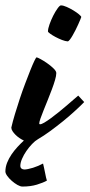

<svg xmlns="http://www.w3.org/2000/svg" viewBox="-98 -497 331 709"><path d="M75.2 169.9Q61.5 177.7 38.3 184.8Q15.1 191.9 -15.1 191.9Q-22.9 191.9 -33.7 185.8Q-44.4 179.7 -54.4 170.9Q-64.5 162.1 -71.3 152.6Q-78.1 143.1 -78.1 136.2Q-78.1 120.1 -71.8 104Q-65.4 87.9 -55.4 73.2Q-45.4 58.6 -33.2 45.4Q-21 32.2 -9.8 22Q-17.6 18.6 -25.9 12.9Q-34.2 7.3 -40.8 0.7Q-47.4 -5.9 -51.8 -12.7Q-56.2 -19.5 -56.2 -25.9Q-51.3 -47.4 -43 -75.2Q-34.7 -103 -25.1 -131.8Q-15.6 -160.6 -5.1 -188.2Q5.4 -215.8 13.9 -237.3Q22.5 -258.8 28.8 -272Q35.2 -285.2 37.1 -285.2Q40 -285.2 51.8 -278.8Q63.5 -272.5 76.4 -263.4Q89.4 -254.4 99.6 -244.4Q109.9 -234.4 109.9 -227.1Q109.9 -217.3 105.2 -201.4Q100.6 -185.5 93.5 -166.7Q86.4 -147.9 78.4 -127.9Q70.3 -107.9 63.2 -90.3Q56.2 -72.8 51.5 -59.6Q46.9 -46.4 46.9 -41Q46.9 -38.1 49.8 -38.1Q55.2 -38.1 65.9 -44.4Q76.7 -50.8 90.6 -61Q104.5 -71.3 119.6 -83.5Q134.8 -95.7 148.7 -107.7Q162.6 -119.6 173.8 -129.4Q185.1 -139.2 190.9 -144L212.9 -120.1Q199.7 -106.4 179.4 -87.9Q159.2 -69.3 135.5 -50Q111.8 -30.8 87.4 -12.9Q63 4.9 42 17.1Q31.7 22.9 20.3 34.9Q8.8 46.9 -0.7 60.8Q-10.3 74.7 -16.6 89.4Q-22.9 104 -22.9 115.2Q-22.9 122.1 -18.6 125.5Q-14.2 128.9 -7.8 128.9Q-2.9 128.9 5.6 127.2Q14.2 125.5 23.7 122.6Q33.2 119.6 43 115.5Q52.7 111.3 61 106.9Q62.5 112.8 64.5 122.1Q66.4 131.3 68.4 140.9Q70.3 150.4 72 158.4Q73.7 166.5 75.2 169.9ZM202.1 -434.1Q201.7 -432.1 198.5 -424.6Q195.3 -417 190.9 -407Q186.5 -397 180.9 -386Q175.3 -375 169.9 -365.7Q164.6 -356.4 159.7 -350.3Q154.8 -344.2 151.9 -344.2Q143.1 -344.7 130.6 -349.6Q118.2 -354.5 106.7 -360.6Q95.2 -366.7 87.2 -372.6Q79.1 -378.4 79.1 -380.9Q79.1 -391.1 85 -407.5Q90.8 -423.8 98.6 -439.2Q106.4 -454.6 114.5 -465.8Q122.6 -477.1 127 -477.1Q135.7 -477.1 148.4 -471.4Q161.1 -465.8 173.1 -458.5Q185.1 -451.2 193.6 -444.1Q202.1 -437 202.1 -434.1Z"/></svg>

Font: Yesteryear
Style: Regular
Weight: 400
Designer: Astigmatic (AOETI)
Foundry: Astigmatic (AOETI)
Version: Version 1.000